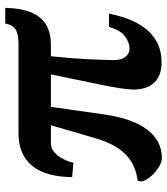

<svg xmlns="http://www.w3.org/2000/svg" viewBox="28 -656 637 732"><g transform="rotate(-90 346.0 -289.5)"><path d="M113.5 9.5Q99.5 11 81.8 1.5Q64 -8 48.2 -23.5Q32.5 -39 25 -55Q17.5 -71 24 -82.5Q72 -89.5 103.5 -111.8Q135 -134 154.8 -169Q174.5 -204 187 -248.5L235 -413.5H166Q146.5 -413.5 131 -399.2Q115.5 -385 105.5 -365Q95.5 -345 92 -327.5L37.5 -332.5Q37.5 -395.5 55.5 -441.5Q73.5 -487.5 110.8 -512.2Q148 -537 206 -537H547.5Q582 -537 599.8 -547.8Q617.5 -558.5 623 -587.5H682.5Q681.5 -532 667 -493.2Q652.5 -454.5 621.8 -434Q591 -413.5 541.5 -413.5H498Q493.5 -370 490.8 -335.5Q488 -301 486.8 -273.5Q485.5 -246 484.8 -222.5Q484 -199 483.5 -177.5Q482.5 -147.5 494.5 -130.8Q506.5 -114 527.5 -113.5Q548.5 -113.5 572.8 -130.2Q597 -147 610 -192H660.5Q653.5 -155 640.2 -119.5Q627 -84 605.2 -55Q583.5 -26 551 -8.8Q518.5 8.5 473.5 8.5Q448.5 8.5 429.2 1.2Q410 -6 397 -20Q384 -34 377.5 -53.8Q371 -73.5 371 -98Q371.5 -120.5 376.8 -153.8Q382 -187 390.5 -228Q399 -269 408.8 -316.2Q418.5 -363.5 429 -413.5H305L276.5 -212Q268.5 -155.5 253.5 -114Q238.5 -72.5 217.5 -45.2Q196.5 -18 170.2 -4.5Q144 9 113.5 9.5Z"/></g></svg>

Font: Merriweather 72pt Black
Style: Regular
Weight: 900
Version: Version 2.100